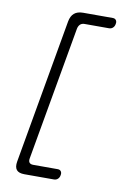

<svg xmlns="http://www.w3.org/2000/svg" viewBox="-106 -920 812 1139"><g transform="rotate(10 300.0 -350.0)"><path d="M123 152Q89 152 75.5 135.5Q62 119 68 85L221 -785Q227 -819 246.5 -835.5Q266 -852 300 -852H479Q492 -852 498.5 -843Q505 -834 502 -820Q500 -806 490.5 -797Q481 -788 467 -788H320Q303 -788 293 -778Q283 -768 280 -751L138 54Q135 71 142 79.5Q149 88 165 88H313Q326 88 332.5 97Q339 106 336 120Q334 134 324.5 143Q315 152 301 152Z"/></g></svg>

Font: Maple Mono NL ExtraLight
Style: Italic
Weight: 275
Italic angle: -10°
Monospace: yes
Designer: subframe7536
Version: Version 7.000